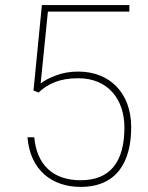

<svg xmlns="http://www.w3.org/2000/svg" viewBox="-20 -731 587 761"><path d="M132.8 -364.3C169.9 -398.9 215.8 -420.9 290.5 -420.9C408.2 -420.9 473.1 -336.9 473.1 -225.6C473.1 -88.9 416.5 -16.6 299.8 -16.6C190.4 -16.6 126 -77.1 115.7 -187H88.9C99.6 -54.2 188.5 9.8 299.8 9.8C443.8 9.8 500 -90.8 500 -226.6C500 -364.7 413.1 -447.3 290 -447.3C256.8 -447.3 226.6 -441.9 199.7 -431.2C172.4 -420.4 152.8 -410.2 141.1 -399.9L169.9 -685.1H492.7V-710.9H146L112.8 -372.1Z"/></svg>

Font: Vazirmatn Thin
Style: Regular
Weight: 100
Designer: Saber Rastikerdar
Foundry: Saber Rastikerdar
Version: Version 33.003